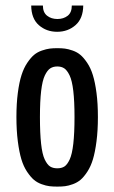

<svg xmlns="http://www.w3.org/2000/svg" viewBox="-20 -672 415 697"><path d="M93.3 -651.9H135.7Q135.7 -627 150.9 -615Q166 -603 188.5 -603Q210.4 -603 225.6 -614.7Q240.7 -626.5 240.7 -651.9H282.2Q281.7 -605 254.2 -580.8Q226.6 -556.6 187.5 -556.6Q148.4 -556.6 121.1 -580.6Q93.8 -604.5 93.3 -651.9ZM250.5 -247.1Q250.5 -304.2 246.1 -341.8Q241.7 -379.4 232.7 -398.2Q223.6 -417 213.4 -423.8Q203.1 -430.7 188 -430.7Q172.9 -430.7 162.4 -423.8Q151.9 -417 142.8 -398.2Q133.8 -379.4 129.4 -342Q125 -304.7 125 -247.1Q125 -188.5 129.2 -150.4Q133.3 -112.3 142.3 -93.3Q151.4 -74.2 161.9 -67.6Q172.4 -61 188 -61Q203.6 -61 213.9 -67.6Q224.1 -74.2 232.9 -93Q241.7 -111.8 246.1 -150.1Q250.5 -188.5 250.5 -247.1ZM216.3 3.9Q204.1 5.4 188 5.4Q171.9 5.4 159.4 3.9Q147 2.4 130.9 -3.4Q114.7 -9.3 102.8 -19.5Q90.8 -29.8 78.1 -48.8Q65.4 -67.9 57.6 -93.8Q49.8 -119.6 44.7 -158.9Q39.6 -198.2 39.6 -247.1Q39.6 -295.9 44.7 -334.7Q49.8 -373.5 58.1 -399.4Q66.4 -425.3 79.1 -444.1Q91.8 -462.9 103.8 -472.9Q115.7 -482.9 132.1 -488.5Q148.4 -494.1 160.4 -495.6Q172.4 -497.1 188 -497.1Q203.6 -497.1 215.6 -495.6Q227.5 -494.1 243.7 -488.5Q259.8 -482.9 271.7 -472.9Q283.7 -462.9 296.4 -444.1Q309.1 -425.3 317.1 -399.4Q325.2 -373.5 330.3 -334.7Q335.4 -295.9 335.4 -247.1Q335.4 -198.2 330.3 -158.9Q325.2 -119.6 317.4 -93.8Q309.6 -67.9 297.1 -48.8Q284.7 -29.8 272.7 -19.5Q260.7 -9.3 244.6 -3.4Q228.5 2.4 216.3 3.9Z"/></svg>

Font: BenchNine
Style: Bold
Weight: 700
Version: Version 1 ; ttfautohint (v0.92.18-e454-dirty) -l 8 -r 50 -G 